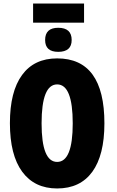

<svg xmlns="http://www.w3.org/2000/svg" viewBox="-20 -1055 662 1085"><path d="M167 -1035V-927H455V-1035ZM235 -829Q235 -762 309 -762Q385 -762 385 -829Q385 -898 309 -898Q235 -898 235 -829ZM303 -725Q173 -725 104.5 -631Q36 -537 36 -359Q36 -179 105.5 -84.5Q175 10 303 10Q433 10 501.5 -84Q570 -178 570 -358Q570 -725 303 -725ZM303 -578Q391 -578 391 -358Q391 -140 303 -140Q215 -140 215 -358Q215 -578 303 -578Z"/></svg>

Font: Noto Sans Display Condensed Black
Style: Regular
Weight: 900
Width: 3
Designer: Monotype Design team
Foundry: Monotype Imaging Inc.
Version: 1.000